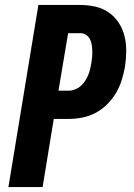

<svg xmlns="http://www.w3.org/2000/svg" viewBox="-20 -755 540 775"><path d="M152 0H14L135 -735H304Q336 -735 366 -728Q396 -721 420 -704Q444 -687 460 -662Q476 -637 483 -607.5Q490 -578 489.5 -546.5Q489 -515 484 -483Q479 -456 470.5 -429.5Q462 -403 447.5 -378.5Q433 -354 411.5 -333Q390 -312 365 -299Q340 -286 312.5 -280.5Q285 -275 258 -275H197ZM216 -389H258Q270 -389 283 -394Q296 -399 306 -408Q316 -417 323.5 -428.5Q331 -440 336 -452Q341 -464 344 -476.5Q347 -489 349 -502Q351 -514 352 -526.5Q353 -539 352.5 -551.5Q352 -564 350 -576Q348 -588 342.5 -598Q337 -608 327 -614.5Q317 -621 305 -621H255Z"/></svg>

Font: Iosevka Term Curly Hv Obl
Style: Regular
Weight: 900
Italic angle: -9°
Designer: Belleve Invis
Foundry: Belleve Invis
Version: Version 32.3.0